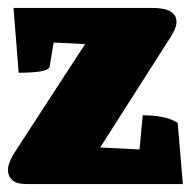

<svg xmlns="http://www.w3.org/2000/svg" viewBox="-21 -463 480 483"><path d="M45 0Q21 0 10 -10Q-1 -20 -1 -35Q-1 -46 5 -59.5Q11 -73 20 -86L193 -352L114 -356L104 -296Q103 -289 90 -285.5Q77 -282 59.5 -281Q42 -280 26 -280L13 -443H362Q423 -443 423 -408Q423 -398 417 -385.5Q411 -373 400 -357L231 -92L330 -87L338 -173Q364 -173 386 -169Q408 -165 426 -154L439 0Z"/></svg>

Font: Petrona Black
Style: Regular
Weight: 900
Designer: Ringo R. Seeber
Foundry: Ringo R. Seeber
Version: Version 2.001; ttfautohint (v1.8.3)